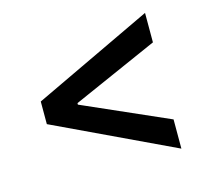

<svg xmlns="http://www.w3.org/2000/svg" viewBox="-84 -660 822 744"><g transform="rotate(-15 327.5 -288.0)"><path d="M77.1 -242.2V-333L556.2 -560.1V-441.9L209.5 -288.6L212.9 -295.4V-279.8L209.5 -285.6L556.2 -132.8V-15.6Z"/></g></svg>

Font: Inter Cardless Tabular Medium
Style: Regular
Weight: 500
Designer: Rasmus Andersson
Foundry: rsms
Version: Version 4.000;git-4fc901f